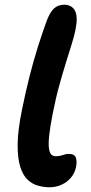

<svg xmlns="http://www.w3.org/2000/svg" viewBox="-20 -780 385 811"><path d="M190 11Q166 11 141.5 4.5Q117 -2 97 -20.5Q77 -39 65.5 -75.5Q54 -112 54.5 -170.5Q55 -229 73 -317Q89 -396 105.5 -460.5Q122 -525 140 -582Q158 -639 178 -694Q192 -730 209 -745Q226 -760 251 -760Q283 -760 296.5 -735Q310 -710 299 -655Q293 -626 282.5 -592.5Q272 -559 259 -517Q246 -475 231 -421.5Q216 -368 202 -297Q191 -240 187.5 -205.5Q184 -171 187 -152Q190 -133 197.5 -126.5Q205 -120 215 -120Q229 -120 238.5 -123Q248 -126 255 -128Q262 -130 270 -130Q295 -130 300.5 -114Q306 -98 301 -74Q296 -49 279.5 -29.5Q263 -10 239.5 0.5Q216 11 190 11Z"/></svg>

Font: Shantell Sans Light SemiBold
Style: Italic
Weight: 600
Italic angle: -11°
Version: Version 1.011;[c5ecc13dd]